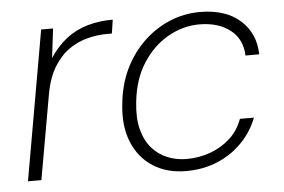

<svg xmlns="http://www.w3.org/2000/svg" viewBox="-43 -571 948 641"><g transform="rotate(-5 431.0 -250.5)"><path d="M27 0 115 -501H155L143 -403Q168 -441 199.5 -465.5Q231 -490 270.5 -501.5Q310 -513 356 -513L349 -467H332Q302 -467 269 -459Q236 -451 206.5 -431Q177 -411 154.5 -375Q132 -339 122 -283L72 0Z M557 12Q492 12 445.5 -18Q399 -48 377 -102Q355 -156 363 -228Q369 -293 394 -345Q419 -397 458 -434.5Q497 -472 545.5 -492.5Q594 -513 648 -513Q734 -513 783 -469Q832 -425 833 -355H787Q785 -411 745 -441.5Q705 -472 642 -472Q588 -472 538 -444Q488 -416 453 -362.5Q418 -309 410 -232Q404 -179 414 -140.5Q424 -102 446 -77Q468 -52 498 -40Q528 -28 561 -28Q603 -28 640.5 -41.5Q678 -55 707 -81Q736 -107 750 -146H797Q780 -101 745.5 -65Q711 -29 663 -8.5Q615 12 557 12Z"/></g></svg>

Font: DM Sans 18pt ExtraLight
Style: Italic
Weight: 250
Italic angle: -10°
Designer: Colophon Foundry, Jonny Pinhorn
Foundry: Colophon Foundry
Version: Version 4.004;gftools[0.9.30]